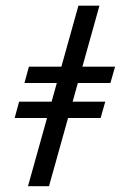

<svg xmlns="http://www.w3.org/2000/svg" viewBox="-20 -643 417 663"><path d="M250.8 -623.4H323.4L149.2 0H76.6ZM79.8 -412.9H377.4L361.3 -356.5H64.5ZM46 -291.9H343.5L327.4 -235.5H30.6Z"/></svg>

Font: Playfair Micro SmCond SmLight
Style: Italic
Weight: 360
Width: 4
Italic angle: -15.6°
Designer: Claus Eggers Sørensen
Foundry: Claus Eggers Sørensen
Version: Version 2.203;Glyphs 3.3 (3326)